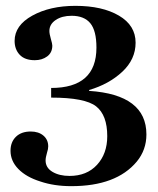

<svg xmlns="http://www.w3.org/2000/svg" viewBox="-20 -627 539 657"><path d="M224 10Q165 10 118 -6Q70 -21 43 -48.5Q16 -76 16 -111Q16 -141 34.5 -159Q53 -177 85 -177Q112 -177 128.5 -163Q145 -149 145 -126Q145 -117 141 -105Q136 -88 136 -78Q136 -53 159.5 -39Q183 -25 218 -25Q277 -25 312 -63Q347 -101 347 -161Q347 -233 309 -263Q271 -293 155 -293V-326Q310 -326 310 -464Q310 -522 289 -547.5Q268 -573 225 -573Q192 -573 170.5 -558.5Q149 -544 149 -521Q149 -511 154 -494Q159 -477 159 -471Q159 -447 141.5 -434Q124 -421 99 -421Q65 -421 47.5 -439.5Q30 -458 30 -487Q30 -540 90.5 -573.5Q151 -607 238 -607Q330 -607 387 -573.5Q444 -540 444 -481Q444 -424 398.5 -381.5Q353 -339 285 -319V-316Q481 -303 481 -167Q481 -114 448 -74Q378 10 224 10Z"/></svg>

Font: UnnaBold
Style: Bold
Weight: 700
Designer: Jorge de Buen Unna
Foundry: Omnibus-Type
Version: Version 2.008;hotconv 1.0.109;makeotfexe 2.5.65596